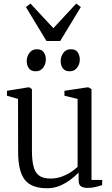

<svg xmlns="http://www.w3.org/2000/svg" viewBox="-20 -1018 612 1049"><path d="M458 8.5Q435 8.5 422.2 -0.2Q409.5 -9 409.5 -33V-75Q392 -57 365.8 -37Q339.5 -17 307.2 -3.2Q275 10.5 237.5 10.5Q151.5 10.5 115.2 -36.2Q79 -83 79 -187.5L78.5 -477.5L18 -495V-522L132 -540.5H141L154.5 -531V-195.5Q154.5 -145 162.5 -111Q170.5 -77 192.2 -59.8Q214 -42.5 255.5 -42.5Q287.5 -42.5 315.2 -52.2Q343 -62 365.8 -76.8Q388.5 -91.5 404 -106.5V-477.5L332 -495V-522L455 -540.5H463.5L480 -531V-35H538.5L538 -6.5Q522 -1.5 502.8 3.5Q483.5 8.5 458 8.5ZM174 -628.5Q150 -628.5 138 -644.8Q126 -661 126 -684.5Q126 -709 140.8 -729Q155.5 -749 181.5 -749H182.5Q207 -749 218.8 -732.8Q230.5 -716.5 230.5 -693Q230.5 -668.5 216 -648.5Q201.5 -628.5 175 -628.5ZM359.5 -628.5Q335 -628.5 323.2 -644.8Q311.5 -661 311.5 -684.5Q311.5 -709 326 -729Q340.5 -749 367 -749H368Q392.5 -749 404.2 -732.8Q416 -716.5 416 -693Q416 -668.5 401.5 -648.5Q387 -628.5 360.5 -628.5ZM234 -794 121.5 -979.5 146.5 -998.5 271.5 -864 396.5 -998.5 421.5 -979.5 309 -794Z"/></svg>

Font: Merriweather 72pt Light
Style: Regular
Weight: 300
Version: Version 2.100